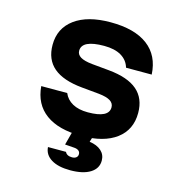

<svg xmlns="http://www.w3.org/2000/svg" viewBox="-122 -739 993 1064"><g transform="rotate(15 375.0 -207.0)"><path d="M387.9 -116.9Q448.1 -116.9 478.2 -132Q508.2 -147.1 508.2 -177.3Q508.2 -200.6 487 -214Q465.7 -227.4 420.5 -232.1L321.4 -241.5Q211.4 -251.9 157.2 -298Q102.9 -344.1 102.9 -428Q102.9 -523.2 176.8 -577.5Q250.8 -631.8 382 -631.8Q520.5 -631.8 595.6 -575.1Q670.7 -518.5 676.3 -410.6H529Q517.3 -451.4 479.9 -473.8Q442.5 -496.2 381.3 -496.2Q317.8 -496.2 285.7 -480.8Q253.7 -465.4 253.7 -434.6Q253.7 -412.5 274.9 -399.5Q296.2 -386.4 341.4 -381.7L440.5 -372.3Q551.1 -361.9 605 -315.5Q659 -269.1 659 -185.2Q659 -88.6 587.5 -35Q516.1 18.6 387.3 18.6Q255.7 18.6 182.8 -34.9Q109.8 -88.3 101.5 -190.6H250.5Q264.9 -155.7 299.8 -136.3Q334.7 -116.9 387.9 -116.9ZM458.5 -20 440.5 38Q483.8 44 508.1 66Q532.4 88 532.4 122Q532.4 167.2 491.2 192.9Q450 218.6 376.5 218.6Q307.4 218.6 267.7 194.1Q227.9 169.7 224.9 126H328.6Q332.3 135.6 342.5 141.2Q352.8 146.7 368.1 146.7Q383 146.7 392 139.6Q400.9 132.4 400.9 120Q400.9 107.7 392.1 100.5Q383.2 93.3 367.2 91.9L312.9 87.9L341.6 -20Z"/></g></svg>

Font: Martian Mono VF sWd Rg
Style: Regular
Weight: 400
Width: 6
Monospace: yes
Designer: Roman Shamin
Foundry: Evil Martians
Version: Version 1.100